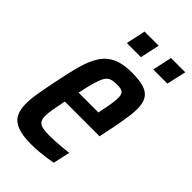

<svg xmlns="http://www.w3.org/2000/svg" viewBox="-213 -750 827 827"><g transform="rotate(45 200.0 -336.5)"><path d="M149 8Q98 8 67 -3.5Q36 -15 23 -39Q10 -63 10 -100Q10 -129 16.5 -167.5Q23 -206 33 -254Q47 -325 61 -375Q75 -425 96.5 -456.5Q118 -488 152 -503Q186 -518 240 -518Q287 -518 314.5 -508.5Q342 -499 354 -478Q366 -457 366 -423Q366 -404 362.5 -378Q359 -352 353.5 -321.5Q348 -291 340 -255L334 -225H122Q115 -189 110.5 -164Q106 -139 106 -121Q106 -102 113.5 -91.5Q121 -81 137.5 -77.5Q154 -74 180 -74Q193 -74 213 -75Q233 -76 254 -78Q275 -80 292 -82L275 -5Q261 -2 240 1Q219 4 195.5 6Q172 8 149 8ZM137 -294H258L261 -311Q267 -337 270.5 -361Q274 -385 274 -399Q274 -415 269 -423Q264 -431 254.5 -433.5Q245 -436 229 -436Q209 -436 195.5 -431.5Q182 -427 173 -413Q164 -399 155.5 -370.5Q147 -342 137 -294ZM294 -592 313 -681H400L380 -592ZM133 -592 152 -681H238L219 -592Z"/></g></svg>

Font: Saira ExtraCondensed SemiBold
Style: Italic
Weight: 600
Width: 2
Italic angle: -12°
Designer: Hector Gatti with collaboration of the Omnibus-Type team
Foundry: Omnibus-Type
Version: Version 1.101